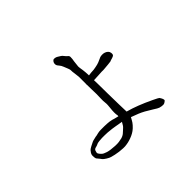

<svg xmlns="http://www.w3.org/2000/svg" viewBox="-151 -1029 1301 1301"><g transform="rotate(-45 500.0 -378.0)"><path d="M556 -605Q556 -595 561 -566Q564 -543 565 -518Q565 -514 565 -511Q579 -513 587 -514Q619 -515 634 -519Q657 -523 672 -529L697 -540Q706 -545 715.5 -546.5Q725 -548 738 -547Q751 -545 761 -539Q771 -533 776 -524Q781 -512 780 -504Q779 -494 776 -492Q771 -487 758 -483Q742 -479 734 -475Q730 -474 709 -472Q677 -470 675 -469Q659 -467 644 -468Q629 -467 609 -466Q590 -466 566 -464Q566 -449 567 -428Q568 -396 568 -336Q570 -230 570 -229Q572 -186 572 -160V-159V-157H574L577 -156Q651 -136 750 -89Q792 -69 795 -65Q798 -61 804 -50Q809 -39 809 -33Q809 -27 799 -21Q789 -14 781 -14Q772 -14 766 -15Q759 -16 748 -19Q738 -22 709 -41Q656 -75 619 -90Q598 -98 569 -109L566 -110L565 -108L555 -90Q549 -78 536 -63Q521 -46 507 -36Q493 -26 477.5 -19Q462 -12 445.5 -7Q429 -2 414 0Q399 3 380 2Q361 1 344 -1Q326 -4 309 -7Q293 -11 281 -14Q269 -17 251.5 -28Q234 -39 228 -46Q221 -54 219 -58Q217 -62 210 -69Q203 -76 201 -80Q199 -84 198 -92Q197 -101 197 -110Q197 -119 203 -130Q210 -140 215 -146Q221 -152 238 -161Q256 -170 266 -175Q275 -179 291 -182Q306 -186 312 -186Q319 -187 333 -191Q346 -194 361 -194H394Q412 -194 420 -193Q427 -192 442 -191Q456 -189 464.5 -186.5Q473 -184 479 -182Q480 -182 507 -175L510 -174V-177Q511 -183 511 -183Q505 -204 511 -256Q513 -272 513 -279Q514 -289 512 -306Q510 -319 511 -344Q512 -367 512 -388Q511 -408 511 -426Q510 -440 510 -478Q509 -480 509 -481Q509 -482 510 -484Q510 -488 510 -493Q510 -545 510 -553Q509 -565 506 -587Q502 -613 503 -617Q504 -628 497.5 -643Q491 -658 485 -674Q479 -690 470 -700Q461 -710 458 -717Q455 -724 456 -733Q457 -742 463 -750Q469 -758 477 -758Q485 -758 492 -756Q499 -754 508 -748Q517 -742 524 -738Q531 -734 539 -723Q547 -712 556 -705Q565 -698 565 -688Q565 -678 564 -669Q563 -660 561 -650Q556 -612 556 -605ZM446 -140Q438 -142 420 -144Q406 -145 400 -146Q395 -147 381.5 -148Q368 -149 353 -149H328Q316 -149 300 -147Q284 -145 280 -143Q277 -142 269 -138Q262 -135 256 -134Q248 -133 242 -128.5Q236 -124 235 -117Q234 -111 232 -106Q231 -101 232.5 -97Q234 -93 238.5 -87Q243 -81 250 -74.5Q257 -68 265 -65Q273 -61 284.5 -57.5Q296 -54 314 -51.5Q332 -49 353 -48Q374 -47 389 -49Q404 -51 420 -55Q436 -60 446 -68Q457 -77 464.5 -84.5Q472 -92 479 -98Q486 -105 489 -111Q493 -117 499 -128L501 -131H498Q482 -134 446 -140Z"/></g></svg>

Font: ToneOZ-Pinyin-Tsuipita-TC
Style: Regular
Weight: 400
Designer: ÂÆ£ÂøóÂáåJeffrey Xuan(jeffreyx@gmail.com, ToneOZ.com) ÈòøÂù§(cjkFonts)
Foundry: ToneOZ
Version: Version 0.24071